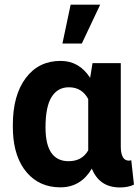

<svg xmlns="http://www.w3.org/2000/svg" viewBox="-20 -802 603 832"><path d="M35.6 0ZM503.4 -528.3V-163.6Q504.9 -106 538.1 -106Q544.9 -106 548.8 -107.9L560.5 -2Q536.1 10.3 499.5 10.3Q411.1 10.3 377.9 -71.3Q330.1 9.8 241.7 9.8Q151.4 9.8 96.2 -54.4Q41 -118.7 36.1 -230.5L35.6 -260.3Q35.6 -388.7 91.3 -463.4Q147 -538.1 242.7 -538.1Q323.2 -538.1 370.6 -464.8L380.9 -528.3ZM177.2 -250Q177.2 -103.5 277.3 -103.5Q335.4 -103.5 362.3 -150.4V-372.6Q335.4 -423.8 278.3 -423.8Q230 -423.8 203.6 -381.8Q177.2 -339.8 177.2 -250ZM286.1 -781.7H414.1L334.5 -613.3H250.5Z"/></svg>

Font: Roboto
Style: Bold
Weight: 700
Designer: Google
Version: Version 2.134; 2016; ttfautohint (v1.6)